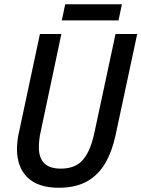

<svg xmlns="http://www.w3.org/2000/svg" viewBox="-20 -874 666 904"><path d="M256 10Q160 10 110 -38Q60 -86 60 -172Q60 -190 62.5 -212.5Q65 -235 71 -259L168 -714H269L172 -256Q167 -236 165 -215.5Q163 -195 163 -180Q163 -80 266 -80Q335 -80 370.5 -121.5Q406 -163 424 -247L524 -714H626L524 -237Q508 -162 476 -106.5Q444 -51 390.5 -20.5Q337 10 256 10ZM271 -778 287 -854H554L538 -778Z"/></svg>

Font: Noto Sans SemiCondensed Medium
Style: Italic
Weight: 500
Width: 4
Italic angle: -12°
Designer: Monotype Design Team
Foundry: Monotype Imaging Inc.
Version: Version 2.013; ttfautohint (v1.8.4.7-5d5b)